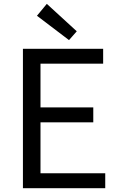

<svg xmlns="http://www.w3.org/2000/svg" viewBox="-20 -990 629 1010"><path d="M100.6 0V-733.4H522.6V-655.2H193V-425.1H470.7V-346.4H193V-78.6H533.6V0ZM343 -779 174.4 -907.1 226.3 -969.7 383.8 -825.4Z"/></svg>

Font: Noto Sans SC Thin
Style: Regular
Weight: 100
Designer: Ryoko NISHIZUKA 西塚涼子 (kana, bopomofo & ideographs); Paul D. Hunt (Latin, Greek & Cyrillic); Sandoll Communications 산돌커뮤니
Foundry: Adobe
Version: Version 2.004-H2;hotconv 1.0.118;makeotfexe 2.5.65603